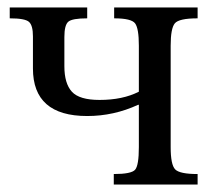

<svg xmlns="http://www.w3.org/2000/svg" viewBox="-20 -493 575 513"><path d="M351 -248V-371Q351 -417 341 -430.5Q331 -444 285 -444V-473H508V-444Q458 -444 447 -430.5Q436 -417 436 -371V-100Q436 -53 448 -40.5Q460 -28 508 -28V0H284V-28Q331 -28 341 -39.5Q351 -51 351 -100V-213H349Q284 -183 213 -183Q68 -183 68 -310V-396Q68 -425 57.5 -434.5Q47 -444 6 -444V-473H213V-444Q173 -444 162.5 -435Q152 -426 152 -394V-316Q152 -270 172 -248Q192 -226 246 -226Q308 -226 351 -248Z"/></svg>

Font: myMathFont
Style: Regular
Weight: 400
Designer: Ross Mills, John Hudson & Paul Hanslow, Tiro Typeworks Ltd; with prior portions MicroPress Inc., and Coen Hoffman. Math 
Foundry: Tiro Typeworks Ltd
Version: Version 2.13 b171